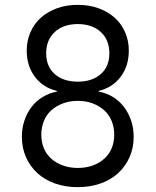

<svg xmlns="http://www.w3.org/2000/svg" viewBox="-20 -760 640 790"><path d="M300 10Q249 10 206.5 -5Q164 -20 134 -47.5Q104 -75 87 -113Q70 -151 70 -197Q70 -233 80.5 -264Q91 -295 109.5 -319.5Q128 -344 155 -360.5Q182 -377 214 -383V-386Q158 -399 124 -443.5Q90 -488 90 -552Q90 -593 105.5 -628Q121 -663 148.5 -687.5Q176 -712 214.5 -726Q253 -740 300 -740Q347 -740 385.5 -726Q424 -712 451.5 -687.5Q479 -663 494.5 -628Q510 -593 510 -552Q510 -488 476 -443.5Q442 -399 386 -386V-383Q419 -377 445.5 -360.5Q472 -344 490.5 -319.5Q509 -295 519.5 -264Q530 -233 530 -197Q530 -151 513 -113Q496 -75 466 -47.5Q436 -20 393.5 -5Q351 10 300 10ZM300 -69Q334 -69 361.5 -79Q389 -89 409 -107Q429 -125 439.5 -150Q450 -175 450 -206Q450 -236 439.5 -262Q429 -288 409 -306Q389 -324 361.5 -334.5Q334 -345 300 -345Q267 -345 239 -334.5Q211 -324 191 -306Q171 -288 160.5 -262Q150 -236 150 -206Q150 -175 160.5 -150Q171 -125 191 -107Q211 -89 239 -79Q267 -69 300 -69ZM300 -424Q359 -424 394.5 -455Q430 -486 430 -541Q430 -596 394.5 -628.5Q359 -661 300 -661Q241 -661 205.5 -628.5Q170 -596 170 -541Q170 -486 205.5 -455Q241 -424 300 -424Z"/></svg>

Font: Maple Mono NL Light
Style: Regular
Weight: 300
Monospace: yes
Designer: subframe7536
Version: Version 7.000